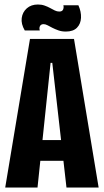

<svg xmlns="http://www.w3.org/2000/svg" viewBox="-20 -833 461 853"><path d="M3.2 0 113.2 -660H308.8L418.2 0H275.3L212.3 -553.7H204.7L146.7 0ZM98.8 -118.5V-210.7H316.8V-118.5ZM272.5 -692.8Q254.3 -692.8 239.7 -698Q225 -703.2 213.2 -709.2Q201.3 -715.3 191.7 -720.5Q182 -725.7 173.8 -725.7Q162.3 -725.7 157.8 -717.5Q153.2 -709.3 156.7 -697.8H90Q73 -726.7 76.5 -752.9Q80 -779.2 99.2 -796.1Q118.5 -813 148.5 -813Q164.8 -813 178.2 -808.2Q191.7 -803.5 202.8 -797.3Q213.8 -791.2 223.6 -786.4Q233.3 -781.7 243.3 -781.7Q256.5 -781.7 260.3 -790.7Q264.2 -799.7 261.5 -809.7H328.2Q341.3 -780.8 339.9 -753.8Q338.5 -726.7 321.9 -709.8Q305.3 -692.8 272.5 -692.8Z"/></svg>

Font: Bricolage Grotesque 96pt ExtraBold Condensed
Style: Regular
Weight: 800
Width: 3
Version: Version 1.001;gftools[0.9.33.dev8+g029e19f]